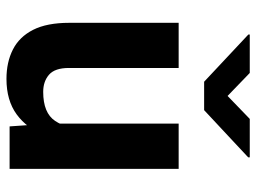

<svg xmlns="http://www.w3.org/2000/svg" viewBox="-120 -670 800 600"><g transform="rotate(90 280.0 -370.0)"><path d="M366.2 -126.5V-528.3H507.8V0H375ZM382.8 -235.8 424.3 -236.8Q424.3 -166 402.8 -110.1Q381.3 -54.2 337.6 -22.2Q293.9 9.8 226.6 9.8Q174.3 9.8 134.8 -10.3Q95.2 -30.3 73.2 -73.5Q51.3 -116.7 51.3 -186.5V-528.3H192.4V-185.5Q192.4 -141.6 213.4 -123.3Q234.4 -105 267.1 -105Q333 -105 357.9 -142.3Q382.8 -179.7 382.8 -235.8ZM208 -750.5 279.8 -681.2 351.6 -750.5H471.7V-745.6L324.2 -607.9H235.4L87.9 -746.1V-750.5Z"/></g></svg>

Font: RobotoDEMO
Style: Regular
Weight: 400
Designer: Christian Robertson
Foundry: Google
Version: Version 2.136